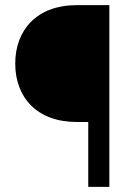

<svg xmlns="http://www.w3.org/2000/svg" viewBox="-20 -731 529 751"><path d="M407.7 0V-710.9H279.8C124 -710.9 39.6 -613.3 39.6 -482.4C39.6 -350.6 124 -253.9 279.8 -253.9H325.2V0Z"/></svg>

Font: Bert Sans
Style: Regular
Weight: 400
Designer: Christian Robertson (Google), Cristiano Sobral
Foundry: Google, Cristiano Sobral
Version: Version 3.101